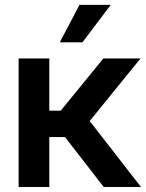

<svg xmlns="http://www.w3.org/2000/svg" viewBox="-20 -750 585 770"><path d="M54.7 0V-515.6H177.7V-306.2H223.6L394.5 -515.6H543.5L339.8 -264.6L545.4 0H396L240.7 -200.2H177.7V0ZM219.7 -580.1 298.8 -730.5H424.3L310.5 -580.1Z"/></svg>

Font: Inter Display SemiBold
Style: Regular
Weight: 600
Designer: Rasmus Andersson
Foundry: rsms
Version: Version 4.001;git-9221beed3